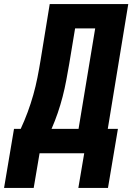

<svg xmlns="http://www.w3.org/2000/svg" viewBox="-61 -755 681 946"><path d="M-41 171 8 -120H41Q60 -161 75.5 -203Q91 -245 103 -287.5Q115 -330 123.5 -373Q132 -416 139 -459L184 -735H571L470 -120H520L471 171H325L354 0H134L105 171ZM326 -120 408 -615H309L280 -440Q273 -400 265.5 -359.5Q258 -319 247.5 -278.5Q237 -238 223.5 -198.5Q210 -159 193 -120Z"/></svg>

Font: Iosevka Aile Heavy Oblique
Style: Regular
Weight: 900
Italic angle: -9°
Designer: Belleve Invis
Foundry: Belleve Invis
Version: Version 31.1.0; ttfautohint (v1.8.4)